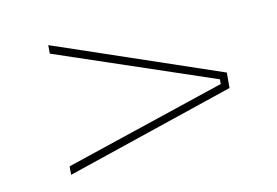

<svg xmlns="http://www.w3.org/2000/svg" viewBox="-44 -524 609 422"><g transform="rotate(-10 260.0 -313.0)"><path d="M443 -307.5V-318L84.5 -438.5V-457.5L460.5 -330V-295.5L84.5 -168V-187Z"/></g></svg>

Font: Anek Malayalam Medium Thin
Style: Regular
Weight: 250
Version: Version 1.003